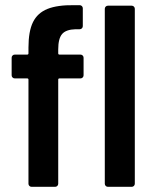

<svg xmlns="http://www.w3.org/2000/svg" viewBox="-20 -722 592 742"><path d="M303 -499V-431Q303 -426 299.5 -422.5Q296 -419 291 -419H210Q205 -419 205 -414V-12Q205 -7 201.5 -3.5Q198 0 193 0H102Q97 0 93.5 -3.5Q90 -7 90 -12V-414Q90 -419 85 -419H37Q32 -419 28.5 -422.5Q25 -426 25 -431V-499Q25 -504 28.5 -507.5Q32 -511 37 -511H85Q90 -511 90 -516V-538Q90 -601 107.5 -636.5Q125 -672 163.5 -687.5Q202 -703 267 -702H288Q293 -702 296.5 -698.5Q300 -695 300 -690V-621Q300 -616 296.5 -612.5Q293 -609 288 -609H272Q235 -608 220 -590.5Q205 -573 205 -531V-516Q205 -511 210 -511H291Q296 -511 299.5 -507.5Q303 -504 303 -499ZM385 -12V-688Q385 -693 388.5 -696.5Q392 -700 397 -700H489Q494 -700 497.5 -696.5Q501 -693 501 -688V-12Q501 -7 497.5 -3.5Q494 0 489 0H397Q392 0 388.5 -3.5Q385 -7 385 -12Z"/></svg>

Font: Barlow Semi Condensed SemiBold
Style: Regular
Weight: 600
Width: 4
Designer: Jeremy Tribby
Foundry: Tribby Type
Version: Version 1.408